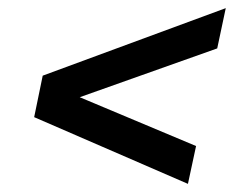

<svg xmlns="http://www.w3.org/2000/svg" viewBox="-20 -489 605 472"><path d="M442 -37 64 -201 85 -303 535 -469 514 -370 176 -250 462 -130Z"/></svg>

Font: Saira SemiExpanded SemiBold
Style: Italic
Weight: 600
Width: 6
Italic angle: -12°
Designer: Hector Gatti with collaboration of the Omnibus-Type team
Foundry: Omnibus-Type
Version: Version 1.101